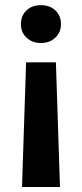

<svg xmlns="http://www.w3.org/2000/svg" viewBox="-20 -558 322 758"><path d="M83 -312H200.7L216.8 180.2H66.9ZM220.7 -462.9Q220.7 -430.2 198.2 -409.2Q175.8 -388.2 141.6 -388.2Q107.4 -388.2 85 -409.2Q62.5 -430.2 62.5 -462.9Q62.5 -495.6 84.2 -516.6Q106 -537.6 141.6 -537.6Q177.2 -537.6 199 -516.6Q220.7 -495.6 220.7 -462.9Z"/></svg>

Font: Roboto
Style: Bold
Weight: 700
Designer: Google
Version: Version 2.134; 2016; ttfautohint (v1.6)